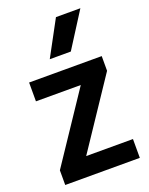

<svg xmlns="http://www.w3.org/2000/svg" viewBox="-150 -886 749 964"><g transform="rotate(-20 224.0 -404.0)"><path d="M176 -100.5H426V0H27.5V-78.5L272.5 -445H33V-545.5H421V-467ZM170.5 -620 272 -808H402.5L283 -620Z"/></g></svg>

Font: Encode Sans Semi Condensed SmBd
Style: Regular
Weight: 600
Width: 4
Designer: Multiple Designers
Foundry: Impallari Type
Version: Version 2.000